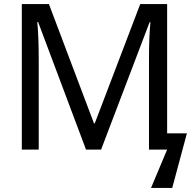

<svg xmlns="http://www.w3.org/2000/svg" viewBox="-20 -734 937 942"><path d="M402 0 167 -626H163Q170 -552 170 -442V0H87V-714H220L441 -129H445L668 -714H800V-80H897L825 188H721L800 0H711V-448Q711 -553 718 -625H714L476 0Z"/></svg>

Font: Advent Sans Logo
Style: Regular
Weight: 400
Designer: Types & Symbols
Foundry: Types & Symbols
Version: Version 1.002